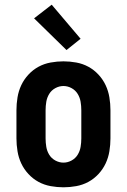

<svg xmlns="http://www.w3.org/2000/svg" viewBox="-20 -789 540 817"><path d="M250 8Q223 8 195.5 3Q168 -2 144 -15Q120 -28 101 -48.5Q82 -69 70.5 -93.5Q59 -118 54.5 -145.5Q50 -173 50 -200V-320Q50 -347 54.5 -374.5Q59 -402 70.5 -426.5Q82 -451 101 -471.5Q120 -492 144 -505Q168 -518 195.5 -523Q223 -528 250 -528Q277 -528 304.5 -523Q332 -518 356 -505Q380 -492 399 -471.5Q418 -451 429.5 -426.5Q441 -402 445.5 -374.5Q450 -347 450 -320V-200Q450 -173 445.5 -145.5Q441 -118 429.5 -93.5Q418 -69 399 -48.5Q380 -28 356 -15Q332 -2 304.5 3Q277 8 250 8ZM250 -97Q268 -97 284.5 -106Q301 -115 310.5 -130.5Q320 -146 323 -164Q326 -182 326 -200V-320Q326 -338 323 -356Q320 -374 310.5 -389.5Q301 -405 284.5 -414Q268 -423 250 -423Q232 -423 215.5 -414Q199 -405 189.5 -389.5Q180 -374 177 -356Q174 -338 174 -320V-200Q174 -182 177 -164Q180 -146 189.5 -130.5Q199 -115 215.5 -106Q232 -97 250 -97ZM263 -576 125 -711 200 -769 323 -624Z"/></svg>

Font: Iosevka Curly Extrabold
Style: Regular
Weight: 800
Monospace: yes
Designer: Belleve Invis
Foundry: Belleve Invis
Version: Version 22.1.2; ttfautohint (v1.8.4)